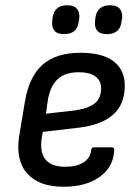

<svg xmlns="http://www.w3.org/2000/svg" viewBox="-20 -700 523 731"><path d="M222 11Q129 11 84 -39Q39 -89 53 -182L75 -314Q91 -409 142.5 -454Q194 -499 287 -499Q370 -499 412.5 -466.5Q455 -434 455 -374Q455 -302 410 -263Q365 -224 281 -214L143 -198L138 -169Q132 -116 155 -90.5Q178 -65 229 -65Q271 -65 297.5 -81.5Q324 -98 327 -128Q328 -139 338 -139H405Q415 -139 415 -129Q412 -64 359.5 -26.5Q307 11 222 11ZM155 -267 268 -280Q319 -288 342 -307.5Q365 -327 365 -365Q365 -393 343 -409Q321 -425 280 -425Q228 -425 199.5 -398.5Q171 -372 162 -318ZM387 -570Q361 -570 350 -583.5Q339 -597 342 -620L343 -631Q349 -680 399 -680Q425 -680 436 -666.5Q447 -653 445 -631L443 -620Q438 -570 387 -570ZM224 -570Q198 -570 187 -583.5Q176 -597 179 -620L180 -631Q186 -680 236 -680Q262 -680 273 -666.5Q284 -653 282 -631L280 -620Q275 -570 224 -570Z"/></svg>

Font: Sofia Sans Semi Condensed Medium
Style: Italic
Weight: 500
Italic angle: -9°
Version: Version 4.100